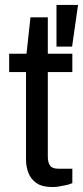

<svg xmlns="http://www.w3.org/2000/svg" viewBox="-20 -743 337 775"><path d="M192 12Q151 12 128 -3.5Q105 -19 95 -44.5Q85 -70 85 -99V-452H17V-526H87L103 -673H173V-526H272V-452H173V-112Q173 -87 182 -74.5Q191 -62 216 -62H272V-4Q262 1 248 4Q234 7 219.5 9.5Q205 12 192 12ZM208 -555V-723H295L271 -555Z"/></svg>

Font: Archivo SemiBold
Style: Regular
Weight: 400
Version: Version 2.001